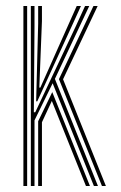

<svg xmlns="http://www.w3.org/2000/svg" viewBox="-20 -620 403 640"><path d="M82.8 0V-600H95V-531.5L92.8 -245.8H97.5L233 -533.2L263.5 -600H277.5L163 -357L306.5 0H293L155.5 -342.5L95 -218.8V0ZM58 0V-600H70.5V0ZM319.8 0 176.5 -356.2 291.5 -600H305.5L190.2 -355.8L333 0ZM100.5 -282.2 107.2 -540.5V-600H119.8V-549.5L111 -328H114.5L213.8 -550.8L235.8 -600H249.8L223.8 -542.8L104.2 -282.2ZM107.2 0V-215.8L154.2 -313L279.8 0H266.5L152.8 -283.5L119.8 -212.5V0Z"/></svg>

Font: Big Shoulders Inline Text Light
Style: Regular
Weight: 300
Designer: Patric King
Foundry: XO Type Co
Version: Version 1.000